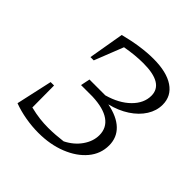

<svg xmlns="http://www.w3.org/2000/svg" viewBox="-175 -799 951 951"><g transform="rotate(45 301.0 -323.5)"><path d="M51 -23 93 -213H117L118 -60Q155 -51 184.5 -47.5Q214 -44 245 -44Q269 -44 296 -46Q323 -48 346 -51Q394 -75 422 -115Q450 -155 450 -198Q450 -249 409.5 -277.5Q369 -306 290 -309H210L220 -358H331Q406 -379 450 -422.5Q494 -466 494 -518Q494 -604 352 -604Q295 -604 228 -592L168 -440H145L177 -627Q286 -655 372 -655Q464 -655 514.5 -621Q565 -587 565 -526Q565 -484 541 -446Q517 -408 473.5 -379.5Q430 -351 373 -337Q445 -323 482.5 -287Q520 -251 520 -196Q520 -137 481.5 -91Q443 -45 376.5 -18.5Q310 8 228 8Q183 8 137 0Q91 -8 51 -23Z"/></g></svg>

Font: Piazzolla Light
Style: Italic
Weight: 300
Italic angle: -11.3°
Designer: Juan Pablo del Peral
Foundry: Huerta Tipografica
Version: Version 1.330